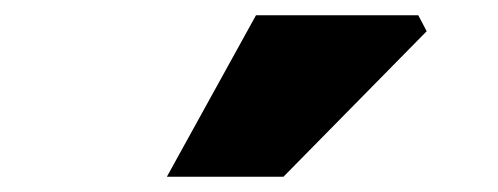

<svg xmlns="http://www.w3.org/2000/svg" viewBox="-20 -858 653 252"><path d="M316 -838H529L540 -817L352 -626H199Z"/></svg>

Font: Nebula Sans Black
Style: Regular
Weight: 900
Designer: Paul D. Hunt for Adobe (as Source Sans)
Foundry: Nebula Entertainment & Broadcasting LLC
Version: Version 1.010